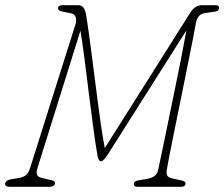

<svg xmlns="http://www.w3.org/2000/svg" viewBox="-32 -720 865 740"><path d="M180 -12Q177 0 157.5 0H5.5Q-14.5 0 -12 -13Q-10.5 -25.5 13 -29.5L43 -34.5Q61 -38 69.8 -46.8Q78.5 -55.5 83.5 -71L259 -626.5Q263.5 -641.5 259.8 -653.5Q256 -665.5 244.5 -668L204 -676.5Q190 -680 192 -691.5Q193.5 -700 210.5 -700H270.5Q294.5 -700 300 -661Q306 -625 313 -573.5Q320 -522 327.5 -463Q335 -404 342.5 -345Q350 -286 357.5 -235Q365 -184 372 -149.5L701 -670.5Q710 -685.5 722 -692.8Q734 -700 744 -700H798.5Q813.5 -700 812.5 -688.5Q811 -681 805.5 -678Q800 -675 792.5 -674.5L757.5 -669.5Q729 -665.5 723 -631Q719 -608 710 -562.2Q701 -516.5 689.2 -458.2Q677.5 -400 665 -338.2Q652.5 -276.5 641 -220.5Q629.5 -164.5 621.5 -123.5Q613.5 -82.5 611 -66.5Q608.5 -51 612.8 -43.2Q617 -35.5 631.5 -32.5L670 -24Q685 -20.5 683 -10Q681 0 665 0H498Q482 0 484 -13Q485.5 -19 490.5 -21.5Q495.5 -24 502 -25L539 -31.5Q553 -34 563.8 -42Q574.5 -50 577.5 -65Q581.5 -83.5 591.5 -131Q601.5 -178.5 614.5 -242Q627.5 -305.5 641.5 -373.5Q655.5 -441.5 667.5 -502.2Q679.5 -563 686.5 -603L385 -127Q367 -98.5 358 -98.5Q351.5 -98.5 348.8 -104.2Q346 -110 344.5 -115.5Q336.5 -161.5 327.8 -225.8Q319 -290 310.5 -359.5Q302 -429 293.8 -492.8Q285.5 -556.5 278 -601.5L111.5 -69.5Q102.5 -40.5 126.5 -35L168 -25Q182.5 -21 180 -12Z"/></svg>

Font: Fraunces 72pt SuperSoft Thin
Style: Italic
Weight: 100
Italic angle: -16°
Version: Version 1.000;[b76b70a41]